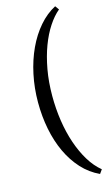

<svg xmlns="http://www.w3.org/2000/svg" viewBox="-140 -831 597 1034"><g transform="rotate(-15 158.5 -313.5)"><path d="M282.2 153.8Q227.1 128.4 185.3 82.8Q143.6 37.1 115.5 -22.9Q87.4 -83 73.2 -154.8Q59.1 -226.6 59.1 -304.2Q59.1 -384.3 75 -459Q90.8 -533.7 120.1 -596.7Q149.4 -659.7 190.7 -707.3Q231.9 -754.9 282.2 -781.2L297.9 -759.3Q266.1 -732.9 237.8 -689.9Q209.5 -647 188.2 -590.3Q167 -533.7 154.5 -464.8Q142.1 -396 142.1 -317.9Q142.1 -246.6 152.3 -179Q162.6 -111.3 182.6 -52.5Q202.6 6.3 231.4 53.7Q260.3 101.1 297.9 131.8Z"/></g></svg>

Font: Gentium Plus Phon
Style: Regular
Weight: 400
Designer: J. Victor Gaultney, Annie Olsen, Iska Routamaa, Becca Hirsbrunner
Foundry: SIL International
Version: Version 5.000